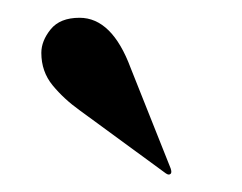

<svg xmlns="http://www.w3.org/2000/svg" viewBox="-20 -676 272 216"><path d="M127 -599.5 172 -486.5Q173.5 -482 172 -480.5Q170 -478.5 166.5 -481L69.5 -552Q52 -564.5 39.2 -580Q26.5 -595.5 26.5 -616.5Q26.5 -630 37 -643Q47.5 -656 69.5 -656Q106 -656 127 -599.5Z"/></svg>

Font: Fraunces 144pt SemiBold
Style: Regular
Weight: 600
Version: Version 1.000;[0bf87f6ff]